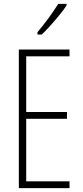

<svg xmlns="http://www.w3.org/2000/svg" viewBox="-20 -969 425 989"><path d="M338 0H77V-714H338V-679H115V-392H325V-357H115V-35H338ZM323 -941Q307 -917 284.5 -889.5Q262 -862 238 -835.5Q214 -809 195 -791H173V-803Q206 -843 231 -877Q256 -911 280 -949H323Z"/></svg>

Font: Noto Sans Arabic UI XCn XLt
Style: Regular
Weight: 200
Width: 2
Designer: Monotype Design Team, Nadine Chahine and Nizar Qandah
Foundry: Monotype Imaging Inc.
Version: Version 2.010; ttfautohint (v1.8.4.7-5d5b)